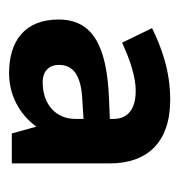

<svg xmlns="http://www.w3.org/2000/svg" viewBox="-6 -756 395 423"><g transform="rotate(90 191.5 -544.5)"><path d="M200 -722C136 -722 85 -703 42 -682L74 -616C113 -634 150 -646 180 -646C221 -646 242 -628 242 -597V-589L194 -587C86 -582 23 -554 23 -476C23 -402 70 -367 141 -367C189 -367 231 -389 259 -427L274 -373H340V-589C340 -670 295 -722 200 -722ZM194 -528 242 -531V-513C242 -471 211 -441 161 -441C140 -441 123 -452 123 -477C123 -500 135 -524 194 -528Z"/></g></svg>

Font: Noto Sans Adlam
Style: Bold
Weight: 700
Designer: Mark Jamra, Neil Patel
Foundry: JamraPatel LLC
Version: Version 3.001